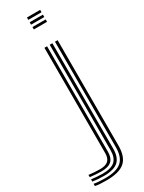

<svg xmlns="http://www.w3.org/2000/svg" viewBox="-342 -823 797 1061"><g transform="rotate(-30 57.0 -293.0)"><path d="M57 -778.2V-793.4H141.4V-778.2ZM57 -717.1V-732.4H141.4V-717.1ZM57 -747.6V-762.9H141.4V-747.6ZM-12 206.4Q-31.4 206.4 -51.7 205.1Q-71.9 203.7 -83.5 201.1V186.8Q-70.1 189.4 -49.8 190.8Q-29.5 192.2 -12 192.2Q60.6 192.2 92.5 164.2Q124.3 136.3 124.3 72.6V-600H141.2V72.6Q141.2 144.2 105.3 175.3Q69.4 206.4 -12 206.4ZM-12 177.9Q-29.4 177.9 -49.4 176.4Q-69.4 175 -83.5 172.6V158.6Q-67.9 160.5 -48 162Q-28.1 163.6 -12 163.6Q42.5 163.6 66.6 141.9Q90.7 120.2 90.7 72.4V-600H107.6V72.4Q107.6 128.3 79.6 153.1Q51.6 177.9 -12 177.9ZM-12 149.3Q-26.6 149.3 -46.5 147.7Q-66.4 146.2 -83.5 144.3V130.1Q-66 132.5 -46.1 133.6Q-26.1 134.8 -12 134.8Q24.5 134.8 40.7 119.5Q57 104.1 57 72.2V-600H73.8V72.4Q73.8 112.1 53.7 130.7Q33.6 149.3 -12 149.3Z"/></g></svg>

Font: Big Shoulders Inline Text SC Thin
Style: Regular
Weight: 100
Designer: Patric King
Foundry: XO Type Co
Version: Version 2.002